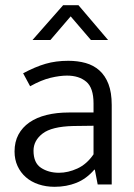

<svg xmlns="http://www.w3.org/2000/svg" viewBox="-20 -710 514 739"><path d="M69 -428Q116 -453 155.5 -464.5Q195 -476 243 -476Q279 -476 309.5 -467.5Q340 -459 362.5 -439Q385 -419 397.5 -386.5Q410 -354 410 -306V0H356L345 -57H343Q313 -22 274.5 -6.5Q236 9 190 9Q157 9 128.5 -0.5Q100 -10 79.5 -28Q59 -46 47.5 -71Q36 -96 36 -127Q36 -164 51 -192Q66 -220 93.5 -239Q121 -258 159.5 -267.5Q198 -277 245 -277H340V-312Q340 -372 312 -395.5Q284 -419 238 -419Q210 -419 174.5 -410.5Q139 -402 96 -378ZM340 -226 262 -225Q179 -223 144 -196Q109 -169 109 -130Q109 -83 138 -64Q167 -45 207 -45Q242 -45 278 -61.5Q314 -78 340 -116ZM396 -556H330L252 -647L174 -556H105L223 -690H282Z"/></svg>

Font: Mukta Mahee Light
Style: Regular
Weight: 300
Designer: Shuchita Grover, Noopur Datye, Girish Dalvi, Yashodeep Gholap
Foundry: Ek Type
Version: Version 2.538;PS 1.000;hotconv 16.6.51;makeotf.lib2.5.65220;